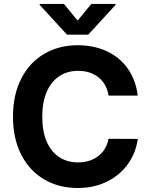

<svg xmlns="http://www.w3.org/2000/svg" viewBox="-20 -947 764 977"><path d="M378.1 -586.6Q322.8 -586.6 281.6 -559.3Q240.4 -531.9 217.7 -479.4Q195.1 -426.9 195.1 -353.6Q195.1 -278.7 217.7 -226.4Q240.4 -174.1 281.5 -147.3Q322.6 -120.6 377.3 -120.6Q417.6 -120.6 450.3 -135.1Q482.9 -149.6 504.1 -176.4Q525.2 -203.3 532.3 -240.8L680.9 -240.1Q672.6 -173.2 633.6 -116.2Q594.6 -59.2 528.1 -24.8Q461.5 9.7 375 9.7Q279.9 9.7 205.4 -33.7Q130.9 -77.1 88.5 -159.1Q46.1 -241 46.1 -353.6Q46.1 -466.1 88.9 -548.5Q131.7 -630.8 206.3 -673.8Q280.8 -716.9 375 -716.9Q456.6 -716.9 522.6 -686.7Q588.5 -656.5 629.8 -598.6Q671.1 -540.6 680.9 -460.6H532.3Q526.6 -499.5 505.7 -527.9Q484.9 -556.4 452 -571.5Q419.2 -586.6 378.1 -586.6ZM375 -842.3 444.5 -926.9H568.1V-922.2L429 -770.7H321L181.9 -922.2V-926.9H305.5Z"/></svg>

Font: Pretendard Variable
Style: Regular
Weight: 400
Designer: Base glyphs from Inter by Rasmus Andersson; Hangul glyphs from Noto Sans CJK(Source Han Sans) by Jang Soo-young and Kang
Foundry: Kil Hyung-jin
Version: Version 1.100;FEAKit 1.0